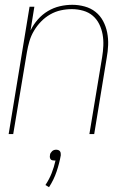

<svg xmlns="http://www.w3.org/2000/svg" viewBox="-20 -558 540 799"><path d="M16 0 103 -530H123L107 -431Q119 -456 137.5 -477Q156 -498 179.5 -512Q203 -526 229 -532Q255 -538 281 -538Q307 -538 332.5 -531Q358 -524 377.5 -508.5Q397 -493 409 -470.5Q421 -448 426 -422.5Q431 -397 430 -370.5Q429 -344 424 -317L372 0H352L405 -320Q409 -344 410 -368Q411 -392 407 -414.5Q403 -437 393 -457.5Q383 -478 366 -492.5Q349 -507 326 -513.5Q303 -520 279 -520Q256 -520 233 -515Q210 -510 189 -498Q168 -486 151 -468.5Q134 -451 121.5 -430Q109 -409 102.5 -386.5Q96 -364 92 -341L35 0ZM184 221 169 212Q185 188 195 162.5Q205 137 211 110Q210 110 208.5 110Q207 110 206 110Q202 110 197.5 109Q193 108 190.5 104.5Q188 101 187.5 96.5Q187 92 188 88Q188 83 190.5 79Q193 75 196.5 71.5Q200 68 204.5 66.5Q209 65 214 65Q218 65 222.5 66.5Q227 68 229.5 71.5Q232 75 232.5 79Q233 83 233 88Q227 122 215.5 156Q204 190 184 221Z"/></svg>

Font: Iosevka Curly Thin Oblique
Style: Regular
Weight: 100
Italic angle: -9°
Monospace: yes
Designer: Belleve Invis
Foundry: Belleve Invis
Version: Version 11.1.0; ttfautohint (v1.8.3)